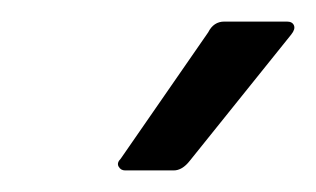

<svg xmlns="http://www.w3.org/2000/svg" viewBox="-20 -715 293 178"><path d="M96 -557Q92 -557 90 -560.5Q88 -564 92 -568L173 -685Q178 -695 188 -695H246Q251 -695 252.5 -691.5Q254 -688 250 -683L156 -566Q149 -557 141 -557Z"/></svg>

Font: Sofia Sans Semi Condensed
Style: Italic
Weight: 400
Italic angle: -9°
Designer: Botio Nikoltchev, Ani Petrova
Foundry: lettersoup
Version: Version 4.101